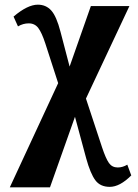

<svg xmlns="http://www.w3.org/2000/svg" viewBox="-20 -562 590 822"><path d="M229 -206 174 -376Q159 -422 144 -442Q129 -462 103 -462Q79 -462 57 -449L38 -491Q98 -542 142 -542Q177 -542 199.5 -517Q222 -492 239 -426L278 -277L369 -536H534L348 -140L417 69Q433 117 446.5 136Q460 155 484 155Q505 155 525 143L542 189Q493 238 450 238Q409 238 388 209.5Q367 181 349 116L301 -62L194 240H22Z"/></svg>

Font: Noto Serif CondBlack
Style: Regular
Weight: 900
Width: 3
Designer: Monotype Design Team
Foundry: Monotype Imaging Inc.
Version: Version 1.001